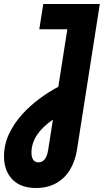

<svg xmlns="http://www.w3.org/2000/svg" viewBox="-69 -720 519 958"><path d="M111 218Q33 218 -8 174.5Q-49 131 -49 61Q-49 2 -24.5 -50.5Q0 -103 40 -147.5Q80 -192 128 -227.5Q176 -263 222 -287L267 -574H127L147 -700H429L315 28Q306 85 279.5 128Q253 171 210.5 194.5Q168 218 111 218ZM122 90Q136 90 146 82.5Q156 75 162 61.5Q168 48 171 30L195 -123Q170 -106 150 -87Q130 -68 116.5 -48Q103 -28 95.5 -5.5Q88 17 88 41Q88 65 97 77.5Q106 90 122 90Z"/></svg>

Font: MuseoModerno Thin SemiBold
Style: Italic
Weight: 600
Italic angle: -9°
Version: Version 1.003